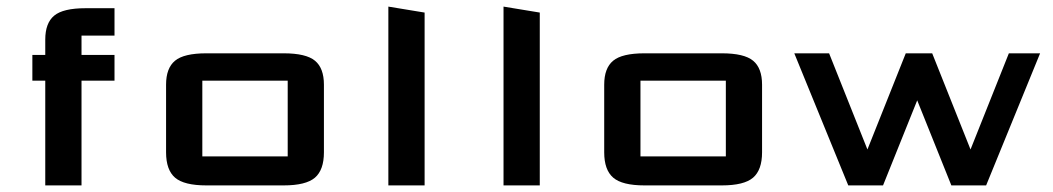

<svg xmlns="http://www.w3.org/2000/svg" viewBox="-20 -562 3192 582"><path d="M117.2 -441.9Q117.2 -492.2 144.3 -514.6Q171.4 -537.1 239.3 -537.1H327.1V-454.1H227.1V-395.5H327.1V-317.4H227.1V0H117.2V-317.4H78.1V-395.5H117.2Z M852.1 -317.4H593.3V-87.9H852.1ZM961.9 -100.1Q961.9 -46.9 934.6 -23.4Q907.2 0 839.8 0H605.5Q538.1 0 510.7 -23.4Q483.4 -46.9 483.4 -100.1V-305.2Q483.4 -355.5 510.5 -377.9Q537.6 -400.4 605.5 -400.4H839.8Q907.7 -400.4 934.8 -377.9Q961.9 -355.5 961.9 -305.2Z M1267.1 0H1157.2V-542L1267.1 -523.9Z M1616.2 0H1506.3V-542L1616.2 -523.9Z M2180.2 -317.4H1921.4V-87.9H2180.2ZM2290 -100.1Q2290 -46.9 2262.7 -23.4Q2235.4 0 2168 0H1933.6Q1866.2 0 1838.9 -23.4Q1811.5 -46.9 1811.5 -100.1V-305.2Q1811.5 -355.5 1838.6 -377.9Q1865.7 -400.4 1933.6 -400.4H2168Q2235.8 -400.4 2262.9 -377.9Q2290 -355.5 2290 -305.2Z M2760.3 -257.8 2656.7 0H2551.3L2387.7 -400.4H2493.2L2609.4 -108.9L2725.6 -400.4H2805.7L2921.9 -108.9L3038.1 -400.4H3132.8L2969.2 0H2863.8Z"/></svg>

Font: Squarish Sans CT
Style: Regular
Weight: 400
Version: Version 0.9